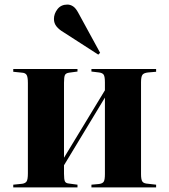

<svg xmlns="http://www.w3.org/2000/svg" viewBox="-20 -820 738 840"><path d="M38 0V-12L77 -16Q91 -18 96.5 -26.5Q102 -35 102 -62V-457Q102 -483 96.5 -492Q91 -501 77 -502L38 -506V-518H319V-507L282 -502Q268 -500 264 -491.5Q260 -483 260 -458V-130L439 -425V-460Q439 -484 434 -492.5Q429 -501 413 -503L380 -507V-518H663V-506L628 -503Q609 -501 603 -492.5Q597 -484 597 -460V-58Q597 -34 603 -25.5Q609 -17 628 -16L663 -12V0H380V-12L413 -15Q429 -17 434 -25.5Q439 -34 439 -58V-393L260 -97V-60Q260 -35 264 -26.5Q268 -18 282 -17L319 -12V0ZM410 -581 258 -679Q239 -690 227.5 -704Q216 -718 216 -737Q216 -760 231.5 -780Q247 -800 275 -800Q288 -800 300 -792Q312 -784 323 -763L418 -589Z"/></svg>

Font: Literata 72pt
Style: Bold
Weight: 700
Designer: Latin by Veronika Burian and Jose Scaglione. Greek by Irene Vlachou. Cyrillic by Vera Evstafieva.
Foundry: TypeTogether
Version: Version 3.002